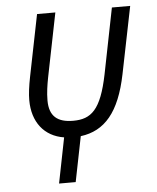

<svg xmlns="http://www.w3.org/2000/svg" viewBox="-52 -561 660 805"><g transform="rotate(-5 278.0 -158.0)"><path d="M449 -516 394 -240C364 -92 322 -57 246 -57C180 -57 146 -85 146 -151C146 -185 151 -215 157 -247L211 -516H134L82 -257C74 -217 70 -185 70 -159C70 -67 119 -4 202 9L164 200H234L272 10C374 -3 437 -76 469 -234L526 -516Z"/></g></svg>

Font: Braiins Sans
Style: Italic
Weight: 400
Italic angle: -11.31°
Designer: Mike Abbink, Paul van der Laan, Pieter van Rosmalen, Jiri Chlebus, Lubos Buracinsky
Foundry: Bold Monday, Sudetype
Version: Version 1.000;hotconv 1.0.109;makeotfexe 2.5.65596